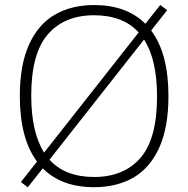

<svg xmlns="http://www.w3.org/2000/svg" viewBox="-20 -770 784 799"><path d="M681 -370Q681 -240 642.5 -155.2Q604 -70.5 534.8 -30.8Q465.5 9 371.5 9Q236 9 158 -69.5L95.5 9.5L67 -12.5L134 -97.5Q62.5 -194 62.5 -370Q62.5 -500 101 -584.8Q139.5 -669.5 208.8 -709.2Q278 -749 371.5 -749Q507 -749 585 -671L647 -749.5L675.5 -727.5L609 -643Q681 -547.5 681 -370ZM163.5 -135 557 -635Q492 -706.5 371.5 -706.5Q248 -706.5 179 -627Q110 -547.5 110 -372Q110 -220 163.5 -135ZM633.5 -368Q633.5 -522 579.5 -605.5L186 -105.5Q251 -33.5 371.5 -33.5Q495.5 -33.5 564.5 -113Q633.5 -192.5 633.5 -368Z"/></svg>

Font: Encode Sans Semi Expanded ExLight
Style: Regular
Weight: 275
Width: 6
Designer: Multiple Designers
Foundry: Impallari Type
Version: Version 2.000